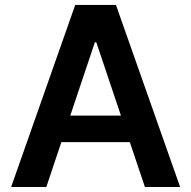

<svg xmlns="http://www.w3.org/2000/svg" viewBox="-20 -747 764 767"><path d="M165.1 0H24.5L280.5 -727.3H443.2L699.6 0H558.9L498.6 -179.3H225.1ZM260.7 -285.2H463.1L364.7 -578.1H359Z"/></svg>

Font: Inter Zeller Semi Bold
Style: Regular
Weight: 600
Designer: Rasmus Andersson; Joe Bland
Foundry: zeller
Version: Version 3.015;git-dec3a8cb1